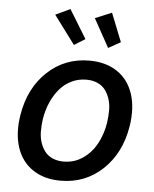

<svg xmlns="http://www.w3.org/2000/svg" viewBox="-55 -828 712 886"><g transform="rotate(5 301.0 -385.5)"><path d="M258.9 11Q181.8 11 129.1 -24.7Q76.3 -60.4 55.2 -125.2Q34.1 -190 47.9 -274.9Q68.2 -400.6 149 -476.6Q229.8 -552.6 343.4 -552.6Q420.5 -552.6 473.2 -516.9Q525.9 -481.2 547.1 -416.2Q568.2 -351.2 554.3 -265.6Q533.7 -140.6 452.9 -64.8Q372.2 11 258.9 11ZM264.9 -78.1Q314.3 -78.1 353.9 -105.5Q393.5 -132.8 417.1 -176.5Q440.7 -220.2 449.6 -274.9Q453.8 -305.8 453.7 -333.8Q453.5 -361.9 445.5 -385.7Q437.5 -409.4 424 -426.8Q410.5 -444.2 388.3 -454Q366.1 -463.8 337.4 -463.8Q300.1 -463.8 267.9 -448Q235.8 -432.2 212.9 -404.8Q190 -377.5 174.7 -342.2Q159.4 -306.8 152.7 -266Q148.4 -235.1 148.6 -207.2Q148.8 -179.3 156.8 -155.7Q164.8 -132.1 178.3 -114.9Q191.8 -97.7 214 -87.9Q236.2 -78.1 264.9 -78.1ZM424 -618.3 351.2 -750 427.9 -782 480.5 -649.9ZM265.6 -618.3 167.6 -750 235.4 -782 316.4 -649.9Z"/></g></svg>

Font: Karasuma Gothic
Style: Medium Italic
Weight: 500
Italic angle: 9.39998°
Designer: Rasmus Andersson / Ryoko Nishizuka
Foundry: Genbu
Version: Version 1.00